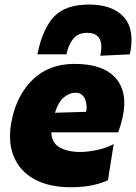

<svg xmlns="http://www.w3.org/2000/svg" viewBox="-20 -790 585 825"><path d="M283.5 14.5Q190.5 14.5 127.2 -20.2Q64 -55 38.5 -119.5Q23 -157.5 23 -204.5Q23 -237 30.5 -273.5Q52.5 -382.5 121.8 -449Q191 -515.5 300.5 -515.5Q424 -515.5 478 -453.5Q514 -411.5 514 -348Q514 -317.5 506 -282.5Q497.5 -247 488 -221.5H200.5Q202 -176 236.5 -156.5Q271 -137 326 -137Q355.5 -137 395.8 -145.2Q436 -153.5 468.5 -171L444 -16.5Q423.5 -4.5 381.2 5Q339 14.5 283.5 14.5ZM304.5 -391.5Q278.5 -391.5 254.5 -371.8Q230.5 -352 216 -305.5L350 -309.5Q352 -320 352 -330Q352 -350.5 344 -367Q332 -391.5 304.5 -391.5ZM411 -550.5Q415.5 -571.5 415.5 -588Q415.5 -649 354.5 -649Q315.5 -649 294.8 -623.5Q274 -598 265.5 -556.5H140.5Q163.5 -668 212.8 -719.2Q262 -770.5 362.5 -770.5Q462 -770.5 511 -718Q545 -681.5 545 -618.5Q545 -590 538 -556.5Z"/></svg>

Font: Heraclito ExtraBold
Style: Italic
Weight: 800
Italic angle: -12°
Designer: Kostas Bartsokas (font) & Cristiano Sobral (main changes)
Foundry: Kostas Bartsokas (font) & Cristiano Sobral (main changes)
Version: Version 1.00;July 8, 2020;FontCreator 13.0.0.2655 64-bit